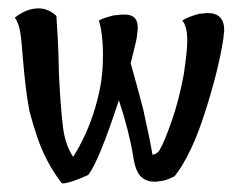

<svg xmlns="http://www.w3.org/2000/svg" viewBox="-20 -416 557 447"><path d="M66.4 -97.7Q56.6 -127 48.8 -156.2Q40 -199.2 33.2 -281.2Q30.3 -322.3 26.9 -342.3Q23.4 -362.3 14.6 -375Q42 -396.5 69.3 -396.5Q92.8 -396.5 111.3 -378.9L114.3 -330.1L116.2 -286.1L117.2 -244.1Q121.1 -164.1 126.5 -121.1Q131.8 -78.1 150.4 -50.8Q195.3 -122.1 212.9 -210.9Q219.7 -245.1 219.7 -288.1Q219.7 -314.5 216.8 -336.4Q213.9 -358.4 210 -368.2Q216.8 -372.1 226.1 -375Q235.4 -377.9 243.2 -379.9L259.8 -381.8Q281.2 -383.8 291 -376.5Q300.8 -369.1 300.8 -350.6Q299.8 -340.8 298.8 -331.1Q297.9 -322.3 284.2 -268.6L297.9 -219.7L313.5 -161.1Q330.1 -85.9 335 -55.7Q347.7 -57.6 353.5 -70.3Q364.3 -89.8 380.4 -136.2Q396.5 -182.6 407.2 -239.3Q416 -294.9 416 -322.3Q416 -354.5 404.3 -368.2Q418 -377 443.4 -383.8Q453.1 -384.8 462.9 -385.7Q502 -385.7 502 -345.7Q501 -335.9 500 -326.2Q489.3 -254.9 457.5 -155.3Q425.8 -55.7 386.7 -5.9Q366.2 4.9 351.6 5.9Q341.8 7.8 337.9 6.8Q319.3 6.8 307.1 -5.9Q294.9 -18.6 290 -52.7Q280.3 -111.3 256.8 -182.6Q210 -40 185.5 -8.8Q153.3 5.9 138.7 8.8Q128.9 11.7 124 10.7Q86.9 -37.1 66.4 -97.7Z"/></svg>

Font: BKP Parklife Text
Style: Regular
Weight: 400
Designer: Font Diner, Inc.; LA MECHKY PLUS GmbH
Foundry: Font Diner, Inc.; LA MECHKY PLUS GmbH
Version: Version 1.007